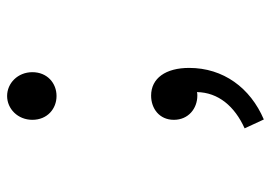

<svg xmlns="http://www.w3.org/2000/svg" viewBox="-131 -441 762 540"><g transform="rotate(-90 250.0 -171.0)"><path d="M250 -393C286 -393 317 -419 317 -461C317 -502 286 -532 250 -532C214 -532 183 -502 183 -461C183 -419 214 -393 250 -393ZM184 190C273 152 329 76 329 -20C329 -86 300 -127 251 -127C215 -127 183 -104 183 -63C183 -22 215 3 251 3C254 3 258 3 261 2C260 62 221 108 159 136Z"/></g></svg>

Font: Noto Sans Mono CJK JP Regular
Style: Regular
Weight: 400
Designer: Ryoko NISHIZUKA (kana & ideographs); Paul D. Hunt (Latin, Greek & Cyrillic); Wenlong ZHANG (bopomofo); Sandoll Communica
Foundry: Adobe Systems Incorporated
Version: Version 1.004;PS 1.004;hotconv 1.0.82;makeotf.lib2.5.63406